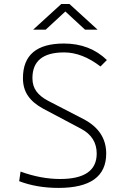

<svg xmlns="http://www.w3.org/2000/svg" viewBox="-20 -918 626 948"><path d="M269 9.8Q161.6 9.8 74.7 -23.4L81.5 -70.8Q182.1 -34.2 276.9 -34.2Q457.5 -34.2 457.5 -159.7Q457.5 -241.2 380.4 -282.2L193.4 -381.3Q144 -407.7 118.7 -444.1Q93.3 -480.5 93.3 -532.2Q93.3 -703.1 295.9 -703.1Q423.3 -703.1 507.8 -621.6L476.1 -589.8Q385.7 -659.2 296.4 -659.2Q140.1 -659.2 140.1 -532.2Q140.1 -493.7 159.7 -467Q179.2 -440.4 217.3 -420.4L391.1 -330.6Q504.4 -272 504.4 -159.7Q504.4 9.8 269 9.8ZM143.6 -771.5 282.7 -898.4H322.8L461.9 -771.5H399.9L302.7 -861.3L205.6 -771.5Z"/></svg>

Font: Cascadia Mono NF ExtraLight
Style: Regular
Weight: 200
Monospace: yes
Designer: Aaron Bell
Foundry: Saja Typeworks
Version: Version 2404.023; ttfautohint (v1.8.4)